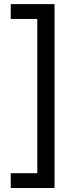

<svg xmlns="http://www.w3.org/2000/svg" viewBox="-20 -780 406 948"><path d="M249.3 -759.6H33V-686.4H164.1V75.3H33V148.4H249.3Z"/></svg>

Font: Margiela Sans Text
Style: Regular
Weight: 400
Designer: Stefan Endress, Andreas Faust
Version: Version 1.100;FEAKit 1.0